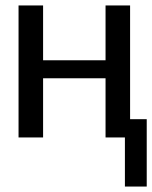

<svg xmlns="http://www.w3.org/2000/svg" viewBox="-20 -504 558 704"><path d="M518 180H438V0H367V-217H138V0H48V-484H138V-283H367V-484H457V-67H518Z"/></svg>

Font: Gamestation Display
Style: Regular
Weight: 400
Designer: Jonas Hecksher
Foundry: Jonas Hecksher, Playtypeª, e-types AS
Version: Version 1.003